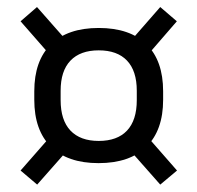

<svg xmlns="http://www.w3.org/2000/svg" viewBox="-20 -574 547 532"><path d="M253 -122Q167 -122 121 -167.5Q75 -213 75 -297.5V-321Q75 -406 121.2 -451.2Q167.5 -496.5 253.5 -496.5Q340 -496.5 386 -451.2Q432 -406 432 -321V-297.5Q432 -213 385.8 -167.5Q339.5 -122 253 -122ZM253.5 -183.5Q305 -183.5 332 -212.2Q359 -241 359 -296.5V-322.5Q359 -377.5 332 -406Q305 -434.5 253.5 -434.5Q202.5 -434.5 175.2 -406Q148 -377.5 148 -322.5V-296.5Q148 -241 175.2 -212.2Q202.5 -183.5 253.5 -183.5ZM379.5 -205.5 470.5 -101.5 424 -62.5 334 -164.5ZM173 -164.5 83 -62.5 37 -101.5 129 -206.5ZM124.5 -415 37 -515 82.5 -554.5 171.5 -453.5ZM334 -451.5 424 -554.5 470 -515 379.5 -410.5Z"/></svg>

Font: Anek Latin Medium
Style: Regular
Weight: 400
Version: Version 1.003